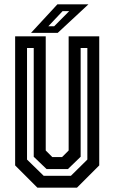

<svg xmlns="http://www.w3.org/2000/svg" viewBox="-20 -868 529 888"><path d="M153 0 50 -103V-700H191.5V-172L222 -141.5H267L297.5 -172V-700H439V-103L336 0ZM182 -55H308L384 -130V-646H353V-143L294 -86H195.5L136 -143V-646H105V-130ZM123.5 -716 245.5 -848H389L247 -716ZM203.5 -746.5H230.5L300 -816.5H269.5Z"/></svg>

Font: Tourney Condensed SemiBold
Style: Regular
Weight: 600
Width: 3
Designer: Tyler Finck
Foundry: Etcetera Type Co
Version: Version 1.010; ttfautohint (v1.8.3)